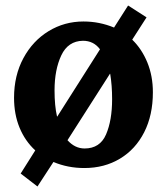

<svg xmlns="http://www.w3.org/2000/svg" viewBox="-20 -594 606 697"><path d="M460 -450Q495 -416 515 -367Q535 -318 535 -259Q535 -176 503.5 -114Q472 -52 415.5 -18Q359 16 286 16Q226 16 174 -6L116 83L55 36L108 -48Q71 -82 51 -130.5Q31 -179 31 -239Q31 -320 65 -383Q99 -446 156.5 -481Q214 -516 283 -516Q341 -516 394 -494L445 -574L512 -531ZM178 -266Q178 -210 187 -171H188L343 -415Q320 -446 281 -446Q227 -445 202.5 -393Q178 -341 178 -266ZM225 -85Q252 -55 287 -55Q343 -55 365 -106Q387 -157 387 -234Q387 -284 380 -326H379Z"/></svg>

Font: Sumana
Style: Bold
Weight: 700
Designer: Cyreal, Alexei Vanyashin (Devanagari), Olga Karpushina (Latin)
Foundry: Cyreal
Version: Version 1.015;PS 001.015;hotconv 1.0.70;makeotf.lib2.5.58329